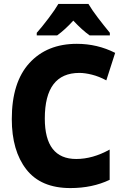

<svg xmlns="http://www.w3.org/2000/svg" viewBox="-20 -947 640 977"><path d="M338 10Q450 10 538 -32V-186Q452 -138 368 -138Q208 -138 208 -344Q208 -576 384 -576Q412 -576 448 -567Q484 -558 521 -538L566 -678Q475 -724 371 -724Q219 -724 129.5 -626Q40 -528 40 -341Q40 -180 114 -85Q188 10 338 10ZM167 -767H271Q311 -796 353 -842Q399 -793 436 -767H539V-780Q507 -819 478 -857Q449 -895 430 -927H277Q261 -899 227 -854Q193 -809 167 -780Z"/></svg>

Font: Noto Sans Mono Extra
Style: Regular
Weight: 800
Designer: Monotype Design Team
Foundry: Monotype Imaging Inc.
Version: Version 1.900